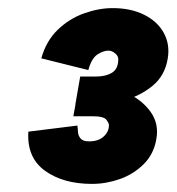

<svg xmlns="http://www.w3.org/2000/svg" viewBox="-20 -827 436 474"><path d="M207 -373Q136 -373 91 -405.5Q46 -438 50 -502L171 -517Q172 -511 172.5 -501.5Q173 -492 179 -485Q185 -478 200 -478Q223 -478 236 -490Q249 -502 249 -518Q249 -523 242.5 -531.5Q236 -540 208 -540H161L175 -616H207Q251 -616 290 -599Q329 -582 351 -552Q373 -522 366 -484Q360 -447 335 -422Q310 -397 276 -385Q242 -373 207 -373ZM166 -569 178 -638H216Q241 -638 256.5 -647.5Q272 -657 272 -681Q272 -689 264 -695.5Q256 -702 248 -702Q235 -702 220.5 -692.5Q206 -683 198 -654L82 -683Q94 -726 122.5 -753.5Q151 -781 187.5 -794Q224 -807 258 -807Q303 -807 336 -790.5Q369 -774 384.5 -745.5Q400 -717 394 -682Q387 -640 356.5 -615Q326 -590 286 -579.5Q246 -569 208 -569Z"/></svg>

Font: Figtree Light Black
Style: Italic
Weight: 900
Italic angle: -9.5°
Version: Version 2.000